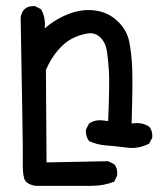

<svg xmlns="http://www.w3.org/2000/svg" viewBox="-20 -476 540 623"><path d="M96 127Q64 122 58.5 103Q53 84 54 47Q55 10 47 -419Q49 -435 59 -446Q73 -458 94 -456L113 -446Q129 -419 125 -384Q164 -417 207.5 -432.5Q251 -448 292 -441.5Q333 -435 362.5 -406.5Q392 -378 399.5 -340Q407 -302 409 -253.5Q411 -205 407 -75Q440 -81 464 -65Q476 -51 474 -29L464 -10Q429 8 391.5 3Q354 -2 325 -4Q296 -6 269 -18Q257 -34 259 -56L269 -75Q289 -89 315 -85L331 -83Q336 -208 333.5 -245Q331 -282 327 -309.5Q323 -337 305.5 -354.5Q288 -372 261.5 -367Q235 -362 213 -350.5Q191 -339 168.5 -313.5Q146 -288 129 -249L131 51L331 47L351 57Q363 73 360 94L351 113Q318 127 277 127Q236 127 96 127Z"/></svg>

Font: NaniFont Regular
Style: Regular
Weight: 400
Designer: Nanigashitei
Version: Version 1.036